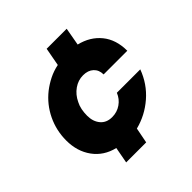

<svg xmlns="http://www.w3.org/2000/svg" viewBox="-183 -736 963 963"><g transform="rotate(-45 298.5 -254.5)"><path d="M170 88 186 2Q115 -15 75 -70Q35 -125 35 -202Q35 -273 65 -335.5Q95 -398 149 -441Q176 -462 207 -477.5Q238 -493 273 -500L291 -597H433L416 -502Q487 -485 528.5 -434Q570 -383 570 -304H402Q402 -336 381.5 -355Q361 -374 326 -374Q291 -374 261 -353Q231 -332 214 -296Q205 -279 201 -258.5Q197 -238 197 -216Q197 -175 219 -148.5Q241 -122 281 -122Q316 -122 343.5 -141Q371 -160 384 -192H550Q522 -116 462.5 -64.5Q403 -13 328 6L312 88Z"/></g></svg>

Font: Rethink Sans ExtraBold
Style: Italic
Weight: 800
Italic angle: -10°
Designer: The Rethink Sans project authors (Hans Thiessen). DM Sans designed by Colophon Foundry.
Foundry: Rethink Communications LLC
Version: Version 1.001